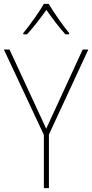

<svg xmlns="http://www.w3.org/2000/svg" viewBox="-20 -969 475 989"><path d="M231 -949H206C182 -907 131 -836 100 -799V-792H119C153 -828 192 -880 219 -918C246 -879 284 -828 317 -792H336V-799C308 -832 256 -906 231 -949ZM218 -306 29 -714H0L206 -274V0H232V-276L435 -714H406Z"/></svg>

Font: Noto Sans Sinhala UI SemiCondensed Thin
Style: Regular
Weight: 100
Width: 4
Designer: Jelle Bosma - Monotype Design Team
Foundry: Monotype Imaging Inc.
Version: Version 2.006